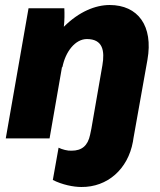

<svg xmlns="http://www.w3.org/2000/svg" viewBox="-20 -553 638 767"><path d="M3 0H178L228 -287L229 -283C241 -347 281 -397 327 -397C391 -397 399 -350 389 -292L345 -39L340 -15C331 29 307 49 266 49C250 50 228 44 214 37L191 166C229 185 273 194 305 194C409 195 491 123 511 13L513 0L569 -314C593 -450 531 -533 418 -533C362 -533 296 -507 235 -446C238 -472 238 -498 237 -520H94Z"/></svg>

Font: Fixel Text 20240404 ExtraBold
Style: Italic
Weight: 800
Width: 4
Italic angle: -10°
Designer: AlfaBravo + MacPaw
Foundry: Kyrylo Tkachov, Marchela Mozhyna, Serhii Makarenko, Maria Weinstein, Zakhar Kryvoshyya
Version: Version 1.211;Glyphs 3.2 (3225)